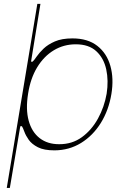

<svg xmlns="http://www.w3.org/2000/svg" viewBox="-20 -747 646 972"><path d="M169 -727.3H184.7L137.1 -434.7H144.9Q152.7 -441.8 165.5 -460.6Q178.3 -479.4 200.5 -500.7Q222.7 -522 258 -537.3Q293.3 -552.6 346.6 -552.6Q424.7 -552.6 472.8 -514.7Q521 -476.9 538.9 -413Q556.8 -349.1 544 -271.3Q530.5 -189.3 490.6 -124.8Q450.6 -60.4 390.4 -23.3Q330.3 13.8 255.7 14.2Q202.4 14.2 171.7 -1.6Q141 -17.4 125.5 -39.2Q110.1 -61.1 103.2 -80.6Q96.2 -100.1 90.9 -108H83.1L81 -98L29.8 204.5H14.2ZM519.9 -272.7Q530.2 -338.8 517.8 -395.8Q505.3 -452.8 467.5 -487.7Q429.7 -522.7 363.6 -522.7Q302.6 -522.7 252.3 -492.4Q202.1 -462 168.1 -406.1Q134.2 -350.1 122.2 -272.7Q109.4 -193.5 125.2 -136Q141 -78.5 180.9 -47.6Q220.9 -16.7 279.8 -17Q345.2 -16.7 394.7 -52.7Q444.2 -88.8 476.2 -147.2Q508.2 -205.6 519.9 -272.7Z"/></svg>

Font: Inter Thin  BETA
Style: Italic
Weight: 100
Italic angle: -9.39999°
Designer: Rasmus Andersson
Foundry: rsms
Version: Version 3.011;git-f93a4a705